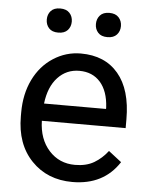

<svg xmlns="http://www.w3.org/2000/svg" viewBox="-53 -782 648 836"><g transform="rotate(5 271.0 -364.0)"><path d="M294.4 9.8Q184.6 9.8 115.5 -62.3Q46.4 -134.3 46.4 -255.4V-272.5Q46.4 -353 77.1 -416.3Q107.9 -479.5 163.1 -515.1Q218.3 -550.8 283.2 -550.8Q388.7 -550.8 447 -481.4Q505.4 -412.1 505.4 -282.7V-244.1H139.2Q141.1 -164.1 185.8 -114.7Q230.5 -65.4 299.3 -65.4Q348.6 -65.4 382.6 -85.4Q416.5 -105.5 441.9 -138.7L498.5 -94.7Q430.7 9.8 294.4 9.8ZM283.2 -475.1Q227.1 -475.1 189 -434.3Q150.9 -393.6 142.1 -319.8H413.1V-327.1Q409.2 -397.5 375 -436.3Q340.8 -475.1 283.2 -475.1ZM122.1 -685.5Q122.1 -708 135.7 -723.1Q149.4 -738.3 176.5 -738.3Q203.6 -738.3 217.5 -723.1Q231.4 -708 231.4 -685.5Q231.4 -663.1 217.5 -647.9Q203.6 -632.8 176.5 -632.8Q149.4 -632.8 135.7 -647.9Q122.1 -663.1 122.1 -685.5ZM336.9 -684.6Q336.9 -707 350.6 -722.4Q364.3 -737.8 391.4 -737.8Q418.5 -737.8 432.4 -722.4Q446.3 -707 446.3 -684.6Q446.3 -662.1 432.4 -647Q418.5 -631.8 391.4 -631.8Q364.3 -631.8 350.6 -647Q336.9 -662.1 336.9 -684.6Z"/></g></svg>

Font: Hopone
Style: Regular
Weight: 400
Foundry: SIL International (SIL)
Version: Version 1.00 September 3, 2015, initial release